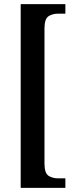

<svg xmlns="http://www.w3.org/2000/svg" viewBox="-20 -780 365 928"><path d="M80 128V-760H296V-714H261Q234 -714 214.5 -701.5Q195 -689 195 -642V10Q195 57 214.5 69.5Q234 82 261 82H296V128Z"/></svg>

Font: Noto Serif Tamil ExtraCondensed SemiBold
Style: Regular
Weight: 600
Width: 2
Designer: Indian Type Foundry, Tom Grace, and the Monotype Design Team
Foundry: Monotype Imaging Inc.
Version: Version 2.004; ttfautohint (v1.8.4.7-5d5b)